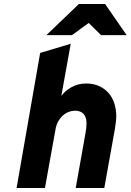

<svg xmlns="http://www.w3.org/2000/svg" viewBox="-20 -941 654 961"><path d="M424 -826 340 -765H212L375 -921H506L614 -765H486ZM181 -676 334 -722 287 -461Q306 -487 338.5 -505Q371 -523 411 -523Q449 -523 477.5 -509.5Q506 -496 525 -473.5Q544 -451 553 -421Q562 -391 562 -359Q562 -345 559.5 -327Q557 -309 555 -295L502 0H359L408 -275Q410 -284 411.5 -298Q413 -312 413 -324Q413 -354 398.5 -370.5Q384 -387 355 -387Q341 -387 325.5 -381.5Q310 -376 296 -364Q282 -352 271.5 -333.5Q261 -315 257 -289L205 0H63Z"/></svg>

Font: Overpass Heavy
Style: Italic
Weight: 900
Italic angle: -10°
Designer: Delve Withrington, Dave Bailey
Foundry: Delve Fonts
Version: Version 3.000;DELV;Overpass